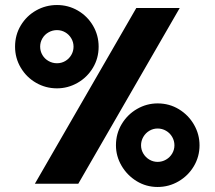

<svg xmlns="http://www.w3.org/2000/svg" viewBox="-20 -732 855 765"><path d="M523 -700H696L292 0H119ZM207 -380Q162 -380 123.8 -402Q85.5 -424 62.8 -462.2Q40 -500.5 40 -546Q40 -593 63 -631Q86 -669 124.2 -690.5Q162.5 -712 207 -712Q252 -712 290 -690Q328 -668 350.5 -629.8Q373 -591.5 373 -546Q373 -499.5 350 -461.5Q327 -423.5 288.8 -401.8Q250.5 -380 207 -380ZM207 -480Q225 -480 240 -488.8Q255 -497.5 264 -512.8Q273 -528 273 -546Q273 -564 264 -579.2Q255 -594.5 240 -603.2Q225 -612 207 -612Q189 -612 173.5 -603.2Q158 -594.5 149 -579.2Q140 -564 140 -546Q140 -528 149 -512.8Q158 -497.5 173.5 -488.8Q189 -480 207 -480ZM608 13Q562.5 13 524.5 -10.2Q486.5 -33.5 464.2 -71.8Q442 -110 442 -153Q442 -199.5 465 -237.8Q488 -276 526.2 -298Q564.5 -320 608 -320Q654.5 -320 692.8 -296.8Q731 -273.5 753 -235.2Q775 -197 775 -153Q775 -108 752.5 -70Q730 -32 691.5 -9.5Q653 13 608 13ZM608 -87Q626 -87 641.5 -96Q657 -105 666 -120.2Q675 -135.5 675 -153Q675 -171 666 -186.5Q657 -202 641.5 -211Q626 -220 608 -220Q590.5 -220 575.2 -211Q560 -202 551 -186.5Q542 -171 542 -153Q542 -135.5 551 -120.2Q560 -105 575.2 -96Q590.5 -87 608 -87Z"/></svg>

Font: Urbanist
Style: Regular
Weight: 400
Designer: Corey Hu
Foundry: Corey Hu
Version: Version 1.2; befe77262ef67d88f1d94aa3d2e49ef1327b4483